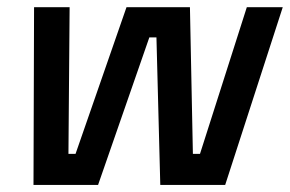

<svg xmlns="http://www.w3.org/2000/svg" viewBox="-20 -521 815 540"><path d="M74.2 -0.8 75.8 -500V-500.8H175.8L172.5 -88.3H192.5L335.8 -500.8H514.2L522.5 -88.3H542.5L674.2 -500.8H775V-500L613.3 -0.8H430.8L420 -415.8H400L255.8 -0.8Z"/></svg>

Font: Familjen Grotesk Medium
Style: Italic
Weight: 500
Italic angle: -9.46201°
Designer: Anders Wikstroem, Jonas Baeckman, Matilda Gysing, Kristian Moeller
Foundry: Familjen STHLM AB
Version: Version 2.002; ttfautohint (v1.8.4.7-5d5b)